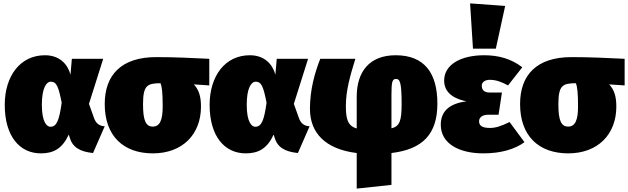

<svg xmlns="http://www.w3.org/2000/svg" viewBox="-20 -883 3706 1133"><path d="M245 -557C99 -557 8 -434 8 -264C8 -79 96 22 221 22C295 22 347 -5 386 -89L391 -72C408 -14 451 12 529 20L598 -138C568 -139 545 -153 533 -192L505 -270L589 -536H404L396 -442C380 -503 333 -557 245 -557ZM280 -401C315 -401 326 -368 344 -277C329 -170 314 -135 277 -135C257 -135 227 -161 227 -264C227 -365 254 -401 280 -401Z M1215 -536C1111 -541 1012 -546 902 -546C695 -546 598 -440 598 -269C598 -79 710 22 882 22C1057 22 1166 -90 1166 -254C1166 -316 1153 -353 1124 -385L1215 -379ZM882 -136C841 -136 824 -170 824 -268C824 -381 850 -391 927 -392C936 -371 940 -334 940 -254C940 -174 923 -136 882 -136Z M1454 -557C1308 -557 1217 -434 1217 -264C1217 -79 1305 22 1430 22C1504 22 1556 -5 1595 -89L1600 -72C1617 -14 1660 12 1738 20L1807 -138C1777 -139 1754 -153 1742 -192L1714 -270L1798 -536H1613L1605 -442C1589 -503 1542 -557 1454 -557ZM1489 -401C1524 -401 1535 -368 1553 -277C1538 -170 1523 -135 1486 -135C1466 -135 1436 -161 1436 -264C1436 -365 1463 -401 1489 -401Z M2561 -272C2561 -450 2486 -557 2315 -557C2160 -557 2085 -460 2085 -312V-125C2031 -140 2021 -183 2021 -257C2021 -350 2046 -435 2077 -536H1870C1839 -458 1809 -356 1809 -241C1809 -100 1898 -3 2085 20V230L2290 208V20C2475 -2 2561 -92 2561 -272ZM2290 -126V-324C2290 -401 2295 -417 2317 -417C2339 -417 2350 -400 2350 -270C2350 -174 2340 -137 2290 -126Z M2754 -863 2771 -596H2906L2961 -848ZM2837 -557C2698 -557 2601 -501 2601 -408C2601 -349 2639 -304 2733 -285C2628 -272 2581 -223 2581 -147C2581 -34 2691 22 2832 22C2936 22 3017 -2 3075 -44L2987 -163C2935 -137 2903 -128 2871 -128C2824 -128 2807 -142 2807 -168C2807 -187 2823 -206 2861 -206H2922L2942 -337H2870C2835 -337 2823 -354 2823 -378C2823 -400 2845 -412 2870 -412C2907 -412 2939 -400 2978 -379L3062 -486C2996 -537 2920 -557 2837 -557Z M3666 -536C3562 -541 3463 -546 3353 -546C3146 -546 3049 -440 3049 -269C3049 -79 3161 22 3333 22C3508 22 3617 -90 3617 -254C3617 -316 3604 -353 3575 -385L3666 -379ZM3333 -136C3292 -136 3275 -170 3275 -268C3275 -381 3301 -391 3378 -392C3387 -371 3391 -334 3391 -254C3391 -174 3374 -136 3333 -136Z"/></svg>

Font: Fira Sans Ultra
Style: Regular
Weight: 950
Designer: Carrois Corporate & Edenspiekermann AG
Foundry: Carrois Corporate GbR & Edenspiekermann AG
Version: Version 4.203;PS 004.203;hotconv 1.0.88;makeotf.lib2.5.64775